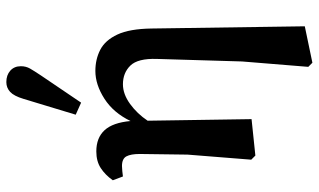

<svg xmlns="http://www.w3.org/2000/svg" viewBox="-220 -594 1006 606"><g transform="rotate(-90 283.0 -291.0)"><path d="M375 179 392 -30 400 -299Q402 -359 379 -382.5Q356 -406 320 -406Q289 -406 258 -383.5Q227 -361 205 -328L210 0L95 12L82 -1L98 -202L100 -353Q100 -381 92.5 -395Q85 -409 62 -409Q55 -409 46 -408Q37 -407 29 -406L17 -438Q34 -462 55.5 -476Q77 -490 108 -490Q151 -490 175 -464Q199 -438 204 -382Q230 -436 274.5 -464.5Q319 -493 362 -493Q399 -493 429 -477.5Q459 -462 477 -423.5Q495 -385 496 -316L503 168L388 192ZM224 -555 274 -720Q283 -750 296 -762Q309 -774 327 -774Q349 -774 363 -761.5Q377 -749 377 -728Q377 -712 369.5 -699Q362 -686 348 -665L262 -538Z"/></g></svg>

Font: Source Serif Pro SemiBold
Style: Regular
Weight: 600
Designer: Frank Grießhammer
Foundry: Adobe Systems Incorporated
Version: Version 3.001;hotconv 1.0.111;makeotfexe 2.5.65597